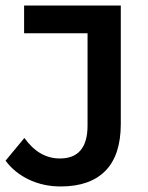

<svg xmlns="http://www.w3.org/2000/svg" viewBox="-31 -664 535 693"><path d="M-11 -84 57 -166Q110 -92 185 -92Q285 -92 285 -211V-544H56V-644H405V-217Q405 -104 349.5 -47.5Q294 9 188 9Q126 9 74 -15.5Q22 -40 -11 -84Z"/></svg>

Font: Montserrat Ace
Style: Bold
Weight: 600
Designer: Julieta Ulanovsky
Foundry: Julieta Ulanovsky
Version: Version 1